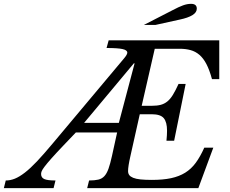

<svg xmlns="http://www.w3.org/2000/svg" viewBox="-105 -980 1196 1000"><path d="M349 0 359 -40Q388 -40 407 -44.5Q426 -49 438.5 -62.5Q451 -76 460 -101Q469 -126 478 -167L505 -290H290L227 -224Q186 -181 162.5 -154.5Q139 -128 127 -112Q115 -96 112 -88Q109 -80 109 -74Q109 -55 125.5 -47.5Q142 -40 184 -40L174 0H-85L-75 -40Q-51 -40 -27.5 -49.5Q-4 -59 24.5 -81Q53 -103 87.5 -139.5Q122 -176 168 -231L542 -677Q558 -696 558 -706Q558 -719 533 -724.5Q508 -730 450 -730L461 -770H1037V-568H999Q986 -616 970 -646.5Q954 -677 933.5 -694.5Q913 -712 887.5 -719Q862 -726 831 -726H701L633 -429H686Q713 -429 732 -434Q751 -439 766.5 -451.5Q782 -464 795.5 -486Q809 -508 825 -543H862L802 -247H762Q765 -277 765 -299Q765 -344 748 -364.5Q731 -385 685 -385H623L574 -166Q562 -113 562 -89Q562 -77 568 -68.5Q574 -60 588.5 -54Q603 -48 627 -45.5Q651 -43 686 -43Q744 -43 786 -52Q828 -61 859.5 -80.5Q891 -100 914.5 -132Q938 -164 959 -211H1006L928 0ZM514 -340 596 -650H592L333 -340ZM644 -850 794 -927Q826 -944 848 -952Q870 -960 890 -960Q920 -960 920 -935Q920 -915 897 -901Q874 -887 831 -878L704 -850Z"/></svg>

Font: SVN-Libre Baskerville
Style: Italic
Weight: 400
Italic angle: -14°
Designer: Pablo Impallari, Rodrigo Fuenzalida
Foundry: Pablo Impallari, Rodrigo Fuenzalida
Version: Version 1.000; ttfautohint (v1.8.4)